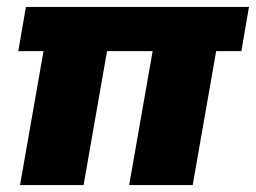

<svg xmlns="http://www.w3.org/2000/svg" viewBox="-20 -536 741 556"><path d="M538 0H354L422 -388H290L222 0H38L106 -388H33L55 -516H701L679 -388H606Z"/></svg>

Font: Creato Display Black
Style: Italic
Weight: 900
Italic angle: -10°
Version: Version 1.000